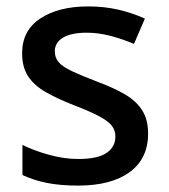

<svg xmlns="http://www.w3.org/2000/svg" viewBox="-20 -569 526 599"><path d="M442 -152Q442 -74 384.5 -32Q327 10 224 10Q167 10 125.5 1.5Q84 -7 50 -23V-117Q86 -99 133 -86Q180 -73 224 -73Q285 -73 312.5 -92Q340 -111 340 -143Q340 -162 329 -176.5Q318 -191 290 -206Q262 -221 210 -241Q159 -261 123 -281.5Q87 -302 68 -330.5Q49 -359 49 -403Q49 -474 106 -511.5Q163 -549 255 -549Q305 -549 348.5 -539Q392 -529 432 -511L398 -432Q363 -447 325 -457Q287 -467 251 -467Q202 -467 176.5 -451.5Q151 -436 151 -409Q151 -389 163 -375Q175 -361 204.5 -347Q234 -333 284 -314Q335 -295 370 -274.5Q405 -254 423.5 -225Q442 -196 442 -152Z"/></svg>

Font: Noto Sans Thai Looped Medium
Style: Regular
Weight: 500
Designer: Sasikarn Vongin, Ben Mitchell
Foundry: The Fontpad Ltd
Version: Version 1.001; ttfautohint (v1.8.4.7-5d5b)